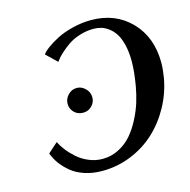

<svg xmlns="http://www.w3.org/2000/svg" viewBox="-100 -757 857 867"><g transform="rotate(-15 328.5 -323.5)"><path d="M209 -515.1 159.2 -563Q165.5 -573.7 186.3 -589.4Q207 -605 237.8 -621.1Q268.6 -637.2 312.3 -648.2Q356 -659.2 399.9 -659.2Q513.2 -659.2 585.2 -585Q657.2 -510.7 657.2 -391.1Q657.2 -362.3 650.9 -323.2Q638.7 -253.4 605 -191.9Q571.3 -130.4 522.5 -85.2Q473.6 -40 409.2 -13.9Q344.7 12.2 273.9 12.2Q229.5 12.2 192.1 -0.2Q154.8 -12.7 129.6 -33.7Q104.5 -54.7 88.1 -77.4Q71.8 -100.1 62 -126L107.9 -167Q117.7 -147.5 133.5 -127Q149.4 -106.4 172.1 -86.2Q194.8 -65.9 225.6 -53Q256.3 -40 289.1 -40Q330.6 -40 366.2 -58.6Q401.9 -77.1 426.5 -106Q451.2 -134.8 470.7 -172.9Q490.2 -210.9 501 -246.1Q511.7 -281.2 518.1 -316.9Q529.8 -384.3 529.8 -432.1Q529.8 -475.6 521.5 -509.3Q513.2 -543 500.2 -563Q487.3 -583 469.7 -595.9Q452.1 -608.9 435.3 -613.5Q418.5 -618.2 399.9 -618.2Q366.2 -618.2 334 -607.7Q301.8 -597.2 280 -581.8Q258.3 -566.4 241.5 -551.3Q224.6 -536.1 216.8 -525.4ZM258.8 -264.2Q232.9 -264.2 216.6 -281Q200.2 -297.9 200.2 -320.8Q200.2 -344.2 217.3 -362.1Q234.4 -379.9 258.8 -379.9Q280.3 -379.9 298.1 -362.5Q315.9 -345.2 315.9 -320.8Q315.9 -297.9 299.3 -281Q282.7 -264.2 258.8 -264.2Z"/></g></svg>

Font: Linux Libertine G
Style: Bold Italic
Weight: 700
Italic angle: -11.5°
Designer: Philipp H. Poll
Foundry: Philipp H. Poll
Version: Version 4.1.0